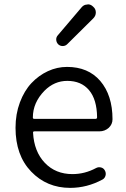

<svg xmlns="http://www.w3.org/2000/svg" viewBox="-20 -867 589 899"><path d="M308.6 12.7Q199.2 12.7 126 -63.5Q52.7 -139.6 52.7 -268.6Q52.7 -333 73.2 -387.7Q93.8 -442.4 127.4 -478Q161.1 -513.7 204.1 -533.7Q247.1 -553.7 293.9 -553.7Q392.6 -553.7 449.2 -488.3Q506.8 -420.9 506.8 -308.6Q506.8 -285.2 489.3 -268.6Q470.7 -252 445.3 -252H141.6Q133.8 -252 134.8 -245.1Q139.6 -157.2 189.9 -104.5Q240.2 -51.8 319.3 -51.8Q377 -51.8 429.7 -80.1Q440.4 -85.9 452.6 -83Q464.8 -80.1 470.7 -69.3Q477.5 -57.6 474.1 -44.9Q470.7 -32.2 460 -26.4Q387.7 12.7 308.6 12.7ZM133.8 -316.4Q133.8 -310.5 140.6 -310.5H427.7Q434.6 -310.5 434.6 -318.4Q434.6 -318.4 434.6 -318.4Q433.6 -401.4 397 -444.8Q360.4 -488.3 294.9 -488.3Q234.4 -488.3 188.5 -442.4Q133.8 -386.7 133.8 -316.4ZM294.9 -660.2Q286.1 -651.4 273.4 -651.4Q261.7 -651.4 252.9 -659.2Q243.2 -668.9 243.2 -682.6Q243.2 -693.4 251 -702.1L362.3 -833Q373 -845.7 388.7 -845.7Q389.6 -846.7 391.6 -846.7Q405.3 -846.7 416 -835.9Q428.7 -825.2 428.7 -808.6Q428.7 -793 417 -781.2Z"/></svg>

Font: Gen Jyuu Gothic Normal
Style: Regular
Weight: 300
Designer: [Source Han Sans]
Ryoko NISHIZUKA  (kana & ideographs); Paul D. Hunt (Latin, Greek & Cyrillic); Wenlong ZHANG  (bopomofo
Version: Version 1.002.20150607